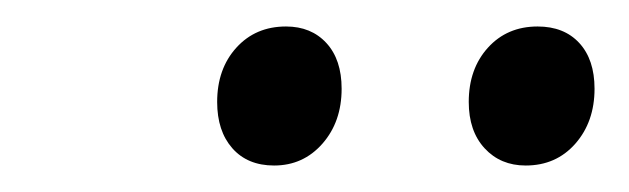

<svg xmlns="http://www.w3.org/2000/svg" viewBox="-20 -768 475 145"><path d="M144 -691Q144 -716 158.5 -732Q173 -748 196 -748Q215 -748 226.5 -735.5Q238 -723 238 -701Q238 -676 223.5 -659.5Q209 -643 187 -643Q167 -643 155.5 -656Q144 -669 144 -691ZM334 -691Q334 -716 348.5 -732Q363 -748 386 -748Q406 -748 417.5 -735.5Q429 -723 429 -701Q429 -676 414.5 -659.5Q400 -643 377 -643Q358 -643 346 -656Q334 -669 334 -691Z"/></svg>

Font: Bitter Pro
Style: Italic
Weight: 400
Italic angle: -9°
Designer: Sol Matas, and Bitter project Authors
Foundry: Sol Matas
Version: Version 1.010